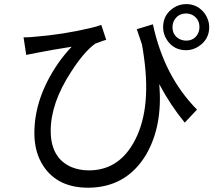

<svg xmlns="http://www.w3.org/2000/svg" viewBox="-20 -838 1040 919"><path d="M634.8 -698.2 711.9 -721.7Q765.6 -471.7 922.9 -313.5L864.3 -251Q794.9 -335.9 742.2 -435.5Q759.8 -235.4 678.7 -96.7Q584 59.6 402.3 60.5Q256.8 60.5 188.5 -42Q144.5 -107.4 144.5 -201.2Q144.5 -369.1 257.8 -534.2Q289.1 -579.1 323.2 -614.3Q223.6 -598.6 160.2 -585.9Q150.4 -584 105.5 -575.2L92.8 -659.2Q120.1 -659.2 146.5 -662.1Q283.2 -672.9 414.1 -704.1Q447.3 -711.9 464.8 -718.8L488.3 -647.5Q483.4 -645.5 469.7 -641.6Q444.3 -632.8 435.5 -628.9Q380.9 -588.9 320.3 -494.1Q222.7 -344.7 222.7 -211.9Q222.7 -81.1 322.3 -38.1Q360.4 -22.5 405.3 -22.5Q542 -22.5 616.2 -149.4Q706.1 -301.8 668.9 -565.4Q665 -595.7 659.2 -626Q656.2 -634.8 650.4 -652.3Q639.6 -682.6 634.8 -698.2ZM871.1 -643.6Q910.2 -643.6 927.7 -677.7Q934.6 -692.4 934.6 -708Q934.6 -748 900.4 -766.6Q885.7 -773.4 871.1 -773.4Q831.1 -773.4 812.5 -738.3Q805.7 -723.6 805.7 -708Q805.7 -668 840.8 -650.4Q855.5 -643.6 871.1 -643.6ZM871.1 -818.4Q927.7 -818.4 961.9 -770.5Q981.4 -741.2 981.4 -708Q981.4 -650.4 932.6 -617.2Q904.3 -597.7 871.1 -597.7Q811.5 -597.7 779.3 -646.5Q760.7 -674.8 760.7 -708Q760.7 -766.6 809.6 -799.8Q837.9 -818.4 871.1 -818.4Z"/></svg>

Font: Taipei Sans TC Beta
Style: Regular
Weight: 400
Designer: JT Foundry
Foundry: JT Foundry
Version: Version 1.000